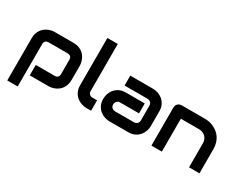

<svg xmlns="http://www.w3.org/2000/svg" viewBox="-99 -1305 2551 2025"><g transform="rotate(30 1177.0 -293.0)"><path d="M641.6 -178.2Q641.6 -145.5 633.3 -119.4Q625 -93.3 611.3 -73.5Q597.7 -53.7 579.6 -39.8Q561.5 -25.9 541.7 -17.1Q522 -8.3 502 -4.2Q481.9 0 463.9 0H234.9V-127H463.9Q489.3 -127 502 -140.1Q514.6 -153.3 514.6 -178.2V-349.1Q514.6 -375.5 501.7 -388.2Q488.8 -400.9 463.9 -400.9H235.8Q210 -400.9 196.8 -387.9Q183.6 -375 183.6 -350.1V165H56.6V-350.1Q56.6 -382.8 64.9 -408.7Q73.2 -434.6 87.2 -454.3Q101.1 -474.1 119.1 -488Q137.2 -502 157 -510.7Q176.8 -519.5 197 -523.7Q217.3 -527.8 234.9 -527.8H463.9Q496.6 -527.8 522.5 -519.5Q548.3 -511.2 568.1 -497.6Q587.9 -483.9 601.8 -465.8Q615.7 -447.8 624.5 -428Q633.3 -408.2 637.5 -388.2Q641.6 -368.2 641.6 -350.1Z M981.9 0H925.3Q897.9 0 866.9 -9.3Q835.9 -18.6 809.1 -39.8Q782.2 -61 764.6 -95Q747.1 -128.9 747.1 -178.2V-751H874V-178.2Q874 -154.8 888.7 -140.9Q903.3 -127 925.3 -127H981.9Z M1608.4 -174.8Q1608.4 -148.4 1599.1 -117.9Q1589.8 -87.4 1569.1 -61.3Q1548.3 -35.2 1514.9 -17.6Q1481.4 0 1433.6 0H1204.6Q1178.2 0 1147.7 -9.3Q1117.2 -18.6 1091.1 -39.3Q1064.9 -60.1 1047.4 -93.5Q1029.8 -127 1029.8 -174.8Q1029.8 -201.2 1039.1 -231.9Q1048.3 -262.7 1069.1 -288.8Q1089.8 -314.9 1123.3 -332.5Q1156.7 -350.1 1204.6 -350.1H1433.6V-229H1204.6Q1178.7 -229 1164.6 -213.1Q1150.4 -197.3 1150.4 -173.8Q1150.4 -148.9 1166.7 -135Q1183.1 -121.1 1205.6 -121.1H1433.6Q1459.5 -121.1 1473.6 -136.7Q1487.8 -152.3 1487.8 -175.8V-353Q1487.8 -377.9 1472.4 -392.6Q1457 -407.2 1433.6 -407.2H1154.8V-527.8H1433.6Q1460 -527.8 1490.5 -518.6Q1521 -509.3 1547.1 -488.5Q1573.2 -467.8 1590.8 -434.3Q1608.4 -400.9 1608.4 -353Z M2301.8 0H2174.8V-293Q2174.8 -317.9 2166.3 -337.6Q2157.7 -357.4 2143.1 -371.6Q2128.4 -385.7 2108.6 -393.3Q2088.9 -400.9 2065.9 -400.9H1843.8V0H1716.8V-464.8Q1716.8 -478 1721.7 -489.5Q1726.6 -501 1735.4 -509.5Q1744.1 -518.1 1755.9 -522.9Q1767.6 -527.8 1780.8 -527.8H2066.9Q2090.8 -527.8 2117.4 -522.5Q2144 -517.1 2170.2 -505.1Q2196.3 -493.2 2220 -474.9Q2243.7 -456.5 2262 -430.4Q2280.3 -404.3 2291 -370.1Q2301.8 -335.9 2301.8 -293Z"/></g></svg>

Font: Audiowide
Style: Regular
Weight: 400
Designer: Astigmatic (AOETI)
Foundry: Astigmatic (AOETI)
Version: Version 1.002